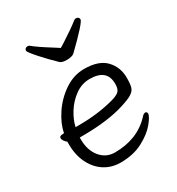

<svg xmlns="http://www.w3.org/2000/svg" viewBox="-178 -842 898 973"><g transform="rotate(-30 271.5 -355.5)"><path d="M294 -651Q367 -698 399 -724Q404 -729 412 -729Q420 -729 425 -724.5Q430 -720 430 -713Q430 -695 312 -581Q306 -575 294 -572Q282 -569 268 -569Q241 -569 230 -578Q191 -615 151 -659.5Q111 -704 111 -713Q111 -720 116 -724.5Q121 -729 129 -729Q137 -729 142 -724Q166 -703 243 -655L271 -637Q291 -650 294 -651ZM60 -254 69 -255Q78 -305 114 -359Q150 -413 204 -449.5Q258 -486 319 -486Q405 -486 445 -443.5Q485 -401 485 -340Q485 -302 479.5 -284Q474 -266 454 -253.5Q434 -241 389 -227Q291 -196 140 -196H127V-186Q127 -121 160 -81Q193 -41 244 -41Q375 -41 455 -125Q467 -140 478 -140Q482 -140 485 -136.5Q488 -133 488 -128Q488 -112 458.5 -76Q429 -40 374 -11Q319 18 244 18Q192 18 151 -8Q110 -34 86 -82.5Q62 -131 62 -195V-209Q53 -216 47 -225Q41 -234 41 -241Q41 -254 60 -254ZM155 -252Q267 -252 362 -278Q397 -288 408 -301Q419 -314 419 -341Q419 -385 394 -406.5Q369 -428 318 -428Q272 -428 233 -400Q194 -372 168.5 -331Q143 -290 135 -252Z"/></g></svg>

Font: Iansui 0.93
Style: Regular
Weight: 400
Designer: But Ko / Fontworks Inc.
Foundry: zi-hi.com / Fontworks Inc.
Version: Version 0.931